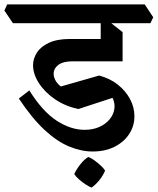

<svg xmlns="http://www.w3.org/2000/svg" viewBox="-59 -644 720 877"><path d="M364 48Q312 48 256.5 25Q201 2 144 -51Q87 -104 27 -194L75 -231Q135 -135 199.5 -93Q264 -51 327 -51Q366 -51 395.5 -64.5Q425 -78 442.5 -100Q460 -122 463.5 -147.5Q467 -173 455 -197L299 -146Q241 -158 194 -189.5Q147 -221 119.5 -263Q92 -305 92 -346Q92 -376 109.5 -403.5Q127 -431 164.5 -448.5Q202 -466 261 -466H421L501 -364H274Q229 -364 207.5 -347.5Q186 -331 186 -307Q186 -293 194 -277.5Q202 -262 219 -249L394 -299Q443 -286 479 -257.5Q515 -229 535 -191.5Q555 -154 555 -113Q555 -69 531.5 -32.5Q508 4 465 26Q422 48 364 48ZM0 -538 -39 -596 -26 -624H602L641 -565L628 -538ZM501 -364 401 -377V-571L428 -555L501 -497ZM359 213Q347 208 331.5 198Q316 188 302 175.5Q288 163 280 151Q291 128 308.5 106Q326 84 344 73Q358 78 373 89Q388 100 401 112Q414 124 421 135Q413 156 395.5 178Q378 200 359 213Z"/></svg>

Font: Eczar Medium
Style: Regular
Weight: 500
Designer: Vaibhav Singh
Foundry: Rosetta Type Foundry
Version: Version 2.000